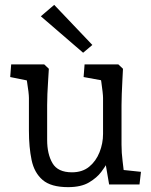

<svg xmlns="http://www.w3.org/2000/svg" viewBox="-20 -759 621 790"><path d="M260 11Q190 11 155.5 -18.5Q121 -48 110 -100.5Q99 -153 99 -221V-356Q99 -365 97 -382.5Q95 -400 91.5 -421Q88 -442 85 -459L121 -422L22 -442L26 -494H162L181 -476Q180 -455 178 -427Q176 -399 175 -372Q174 -345 174 -326V-183Q174 -125 196 -87.5Q218 -50 276 -50Q319 -50 347 -73Q375 -96 389.5 -132.5Q404 -169 404 -208V-356Q404 -365 402 -382.5Q400 -400 397 -421Q394 -442 391 -459L428 -423L324 -442L328 -494H467L486 -476Q485 -455 483.5 -427Q482 -399 481 -372Q480 -345 480 -326V-164Q480 -130 484.5 -95.5Q489 -61 492 -26L456 -63L560 -52L554 0H429L410 -111L420 -87Q414 -75 396.5 -51.5Q379 -28 346.5 -8.5Q314 11 260 11ZM322 -542 148 -692 203 -739 360 -574Z"/></svg>

Font: Andada Pro
Style: Regular
Weight: 400
Designer: Carolina Giovagnoli
Foundry: Huerta Tipografica
Version: Version 3.003